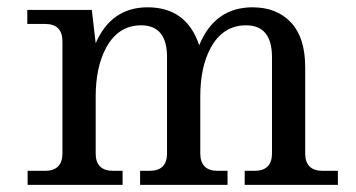

<svg xmlns="http://www.w3.org/2000/svg" viewBox="-20 -516 995 536"><path d="M923.3 0H663.1V-39.1H690.4Q739.3 -39.1 739.3 -87.9V-356.4Q739.3 -445.3 667 -445.3Q602.5 -445.3 568.4 -382.8Q539.1 -329.6 539.1 -245.6V-87.9Q539.1 -39.1 587.9 -39.1H615.2V0H371.1V-39.1H397.5Q446.3 -39.1 446.3 -87.9V-356.4Q446.3 -445.3 374 -445.3Q310.1 -445.3 276.4 -382.8Q247.1 -329.1 247.1 -245.6V-87.9Q247.1 -39.1 295.9 -39.1H322.3V0H57.1V-39.1H105.5Q154.3 -39.1 154.3 -87.9V-400.4Q154.3 -449.2 105.5 -449.2H56.2V-488.3H236.3L247.1 -395.5Q291 -495.6 392.1 -495.6Q501 -495.6 536.1 -389.6Q579.6 -495.6 685.1 -495.6Q752.4 -495.6 792.2 -453.4Q832 -411.1 832 -328.6V-87.9Q832 -39.1 880.9 -39.1H923.3Z"/></svg>

Font: Munson
Style: Regular
Weight: 400
Designer: Paul James MIller
Foundry: High-Logic / Made with FontCreator
Version: Version 2.10;May 5, 2019;FontCreator 11.5.0.2430 64-bit